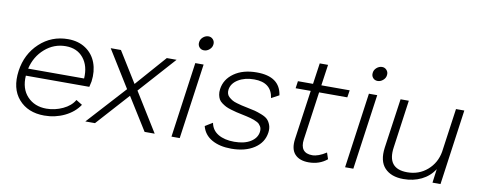

<svg xmlns="http://www.w3.org/2000/svg" viewBox="-61 -965 3123 1254"><g transform="rotate(10 1500.5 -338.5)"><path d="M269 8.8Q159.7 8.8 98.6 -61.3Q37.6 -131.3 54.2 -250Q70.3 -363.3 148.9 -436.5Q227.5 -509.8 336.9 -509.8Q405.3 -509.8 454.1 -477.1Q502.9 -444.3 523.7 -388.4Q544.4 -332.5 535.2 -264.2Q529.8 -237.8 526.9 -227.1H106Q100.1 -140.1 148.2 -89.1Q196.3 -38.1 274.9 -38.1Q330.6 -38.1 383.1 -62.5Q435.5 -86.9 459 -127.9L500 -103Q465.8 -51.3 403.3 -21.2Q340.8 8.8 269 8.8ZM112.8 -274.9H483.9Q489.3 -358.9 447.3 -410.4Q405.3 -461.9 330.1 -461.9Q252 -461.9 191.9 -409.4Q131.8 -356.9 112.8 -274.9Z M688.5 -500 814.5 -296.9 992.7 -500H1057.6L840.8 -257.8L1000.5 0H933.6L798.8 -215.8L604.5 0H540.5L772.5 -254.9L620.6 -500Z M1182.6 -639.2Q1184.6 -658.7 1200.9 -672.9Q1217.3 -687 1236.8 -687Q1255.4 -687 1267.6 -672.9Q1279.8 -658.7 1276.9 -639.2Q1274.9 -620.1 1258.5 -606Q1242.2 -591.8 1222.7 -591.8Q1203.1 -591.8 1191.4 -605.7Q1179.7 -619.6 1182.6 -639.2ZM1111.8 0 1181.6 -500H1236.8L1166.5 0Z M1509.3 9.8Q1431.6 9.8 1379.9 -19.8Q1328.1 -49.3 1313.5 -106L1363.3 -136.2Q1372.1 -87.9 1414.1 -63Q1456.1 -38.1 1520.5 -38.1Q1587.4 -38.1 1628.4 -63.5Q1669.4 -88.9 1675.3 -129.9Q1676.8 -141.1 1675.3 -150.6Q1673.8 -160.2 1668.9 -167.7Q1664.1 -175.3 1658.4 -181.4Q1652.8 -187.5 1642.1 -192.6Q1631.3 -197.8 1622.6 -201.4Q1613.8 -205.1 1598.4 -209.2Q1583 -213.4 1572 -215.8Q1561 -218.3 1542.5 -222.2Q1516.6 -227.5 1502 -231Q1487.3 -234.4 1464.8 -241.2Q1442.4 -248 1429.9 -254.4Q1417.5 -260.7 1402.8 -271.2Q1388.2 -281.7 1381.3 -293.9Q1374.5 -306.2 1371.1 -323.2Q1367.7 -340.3 1370.6 -360.8Q1379.4 -426.8 1438.2 -468.3Q1497.1 -509.8 1588.4 -509.8Q1742.2 -509.8 1759.3 -388.2L1708.5 -360.8Q1694.3 -461.9 1579.6 -461.9Q1517.6 -461.9 1474.4 -435.5Q1431.2 -409.2 1425.3 -367.2Q1423.3 -351.6 1427.5 -339.1Q1431.6 -326.7 1442.6 -317.4Q1453.6 -308.1 1464.6 -301.5Q1475.6 -294.9 1495.4 -289.3Q1515.1 -283.7 1527.8 -280.5Q1540.5 -277.3 1563.5 -272.9Q1598.6 -266.1 1617.7 -261.2Q1636.7 -256.3 1664.1 -245.6Q1691.4 -234.9 1704.6 -221.9Q1717.8 -209 1726.1 -187Q1734.4 -165 1730.5 -136.2Q1721.2 -68.8 1661.4 -29.5Q1601.6 9.8 1509.3 9.8Z M1966.3 -132.8Q1960 -86.9 1978 -63.5Q1996.1 -40 2037.6 -40Q2077.6 -40 2130.4 -74.2L2144.5 -32.2Q2094.2 9.8 2022.5 9.8Q1961.4 9.8 1930.7 -23.7Q1899.9 -57.1 1909.2 -125L1955.6 -452.1H1855.5L1862.3 -500H1962.4L1982.4 -639.2H2037.6L2017.6 -500H2205.6L2198.2 -452.1H2011.2Z M2334 -639.2Q2335.9 -658.7 2352.3 -672.9Q2368.7 -687 2388.2 -687Q2406.7 -687 2418.9 -672.9Q2431.2 -658.7 2428.2 -639.2Q2426.3 -620.1 2409.9 -606Q2393.6 -591.8 2374 -591.8Q2354.5 -591.8 2342.8 -605.7Q2331.1 -619.6 2334 -639.2ZM2263.2 0 2333 -500H2388.2L2317.9 0Z M2650.9 9.8Q2569.3 9.8 2526.6 -35.6Q2483.9 -81.1 2496.1 -170.9L2543 -500H2597.7L2553.7 -184.1Q2532.2 -38.1 2668 -38.1Q2745.6 -38.1 2801 -86.2Q2856.4 -134.3 2869.6 -209L2910.6 -500H2965.8L2896 0H2842.8L2855 -91.8Q2823.2 -42 2770 -16.1Q2716.8 9.8 2650.9 9.8Z"/></g></svg>

Font: Human Sans Light
Style: Italic
Weight: 300
Italic angle: -8°
Designer: Tim Radville
Foundry: Continuum
Version: Version 1.000;FEAKit 1.0